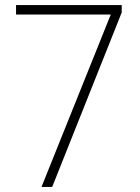

<svg xmlns="http://www.w3.org/2000/svg" viewBox="-20 -800 551 754"><path d="M143 -66 415 -743H43V-780H458V-751L185 -66Z"/></svg>

Font: Noto Sans Malayalam UI SemiCondensed ExtraLight
Style: Regular
Weight: 200
Width: 4
Designer: Jelle Bosma - Monotype Design Team
Foundry: Monotype Imaging Inc.
Version: Version 2.104; ttfautohint (v1.8.4.7-5d5b)